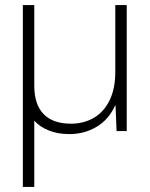

<svg xmlns="http://www.w3.org/2000/svg" viewBox="-20 -516 590 756"><path d="M70 220V-496H115V-178Q115 -105 151.5 -67Q188 -29 260 -29Q309 -29 348.5 -51.5Q388 -74 411 -120Q434 -166 434 -233V-496H479V0H439L435 -100H433Q408 -45 360 -16.5Q312 12 253 12Q207 12 171.5 -2.5Q136 -17 115 -41V220Z"/></svg>

Font: DM Sans 17pt ExtraLight
Style: Regular
Weight: 250
Version: Version 4.004;gftools[0.9.30]